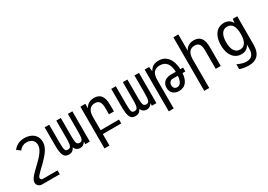

<svg xmlns="http://www.w3.org/2000/svg" viewBox="11 -1776 4192 3006"><g transform="rotate(-30 2107.0 -272.5)"><path d="M171.9 208Q131.3 208 106.4 183.1Q82 159.7 82 124.5Q82 89.8 106.7 54Q131.3 18.1 170.7 -20.5Q210 -59.1 253.4 -100.6Q287.1 -132.8 317.1 -164.1Q347.2 -195.3 371.6 -228Q396.5 -261.2 410.6 -293.5Q424.8 -325.7 424.8 -361.3Q424.8 -386.2 416.5 -409.7Q408.2 -433.1 387.7 -451.2Q349.1 -485.4 285.6 -485.4Q262.7 -485.4 245.1 -480.5Q227.5 -475.6 211.9 -467.3Q175.3 -447.8 154.3 -415L87.9 -464.4Q123 -509.3 172.1 -534.9Q221.2 -560.5 290 -560.5Q337.4 -560.5 379.4 -547.4Q421.4 -534.2 452.1 -507.8Q483.4 -481 499 -444.1Q514.6 -407.2 514.6 -364.3Q514.6 -322.8 501 -286.9Q487.3 -251 463.4 -214.8Q438.5 -177.7 409.2 -145Q379.9 -112.3 350.1 -82Q340.8 -72.3 322.8 -54.9Q304.7 -37.6 290 -23.9Q263.7 1.5 238.5 26.1Q213.4 50.8 199.7 69.3Q185.5 88.9 185.5 101.1Q185.5 108.9 193.8 123.5Q202.1 138.2 227.1 138.2H490.2V208Z M770 13.2Q739.7 13.2 717.3 2.4Q694.8 -8.3 679.7 -37.1Q665.5 -63.5 658.9 -108.6Q652.3 -153.8 652.3 -230V-546.9H734.4V-233.9Q734.4 -175.8 737.3 -140.1Q740.2 -104 749.8 -83Q759.3 -62 794.4 -62Q816.4 -62 828.4 -69.8Q840.3 -77.6 847.2 -91.8Q855 -107.4 858.6 -140.6Q862.3 -173.8 862.3 -233.9V-546.9H944.3V-233.9Q944.3 -161.1 948.5 -131.6Q952.6 -102.1 958.5 -89.4Q971.7 -62 1008.3 -62Q1029.3 -62 1040.3 -70.3Q1051.3 -78.6 1057.1 -91.8Q1065.4 -109.9 1068.6 -144.5Q1071.8 -179.2 1071.8 -233.9V-546.9H1153.3V0H1071.8V-46.9Q1038.6 13.2 975.1 13.2Q941.9 13.2 916.3 -3.2Q890.6 -19.5 876.5 -55.7Q859.4 -20.5 834.7 -3.7Q810.1 13.2 770 13.2Z M1298.3 -546.9H1388.2V-464.8Q1436 -560.1 1550.3 -560.1Q1634.8 -560.1 1675.5 -505.6Q1716.3 -451.2 1716.3 -338.9V-219.7H1626V-338.9Q1626 -412.6 1600.3 -447.3Q1574.7 -481.9 1519.5 -481.9Q1455.6 -481.9 1421.9 -438Q1388.2 -394 1388.2 -309.1V-69.8H1721.2V0H1388.2V208H1298.3Z M1974.1 13.2Q1943.8 13.2 1921.4 2.4Q1898.9 -8.3 1883.8 -37.1Q1869.6 -63.5 1863 -108.6Q1856.4 -153.8 1856.4 -230V-546.9H1938.5V-233.9Q1938.5 -175.8 1941.4 -140.1Q1944.3 -104 1953.9 -83Q1963.4 -62 1998.5 -62Q2020.5 -62 2032.5 -69.8Q2044.4 -77.6 2051.3 -91.8Q2059.1 -107.4 2062.7 -140.6Q2066.4 -173.8 2066.4 -233.9V-546.9H2148.4V-233.9Q2148.4 -161.1 2152.6 -131.6Q2156.7 -102.1 2162.6 -89.4Q2175.8 -62 2212.4 -62Q2233.4 -62 2244.4 -70.3Q2255.4 -78.6 2261.2 -91.8Q2269.5 -109.9 2272.7 -144.5Q2275.9 -179.2 2275.9 -233.9V-546.9H2357.4V0H2275.9V-46.9Q2242.7 13.2 2179.2 13.2Q2146 13.2 2120.4 -3.2Q2094.7 -19.5 2080.6 -55.7Q2063.5 -20.5 2038.8 -3.7Q2014.2 13.2 1974.1 13.2Z M2460 -546.9H2541L2549.8 -463.9Q2581.5 -518.1 2623 -540.5Q2660.2 -560.1 2715.8 -560.1Q2772.9 -560.1 2813.5 -539.8Q2854 -519.5 2882.8 -482.4Q2942.4 -404.8 2947.8 -272.9H2997.1V-203.1H2946.3Q2939.5 -118.2 2912.1 -70.8Q2884.8 -23.4 2845.7 -4.6Q2806.6 14.2 2765.1 14.2Q2697.3 14.2 2655.5 -22.7Q2613.8 -59.6 2613.8 -124.5Q2613.8 -174.8 2635.7 -207.8Q2657.7 -240.7 2692.6 -256.8Q2727.5 -272.9 2766.6 -272.9H2864.7Q2863.8 -326.2 2852.3 -364.7Q2840.8 -403.3 2821.8 -429.2Q2779.8 -485.8 2696.8 -485.8Q2626 -485.8 2587.9 -443.6Q2549.8 -401.4 2549.8 -302.2V208H2460ZM2765.1 -52.2Q2805.2 -52.2 2829.1 -85.9Q2841.8 -104.5 2850.3 -132.8Q2858.9 -161.1 2862.3 -203.1H2766.6Q2739.3 -203.1 2719.7 -183.6Q2710 -173.3 2703.9 -158.4Q2697.8 -143.6 2697.8 -124Q2697.8 -92.8 2713.9 -73.7Q2721.7 -64.5 2733.9 -58.3Q2746.1 -52.2 2765.1 -52.2Z M3102.1 -759.8H3191.9V-464.8Q3239.7 -560.1 3354 -560.1Q3438.5 -560.1 3479.2 -505.6Q3520 -451.2 3520 -338.9V0H3429.7V-338.9Q3429.7 -412.6 3404.1 -447.3Q3378.4 -481.9 3323.2 -481.9Q3259.3 -481.9 3225.6 -438Q3191.9 -394 3191.9 -309.1V208H3102.1Z M3903.8 214.8Q3828.6 214.8 3745.1 188V99.1Q3793.9 122.1 3832.5 132.6Q3871.1 143.1 3906.7 143.1Q3977.5 143.1 4010.3 102.8Q4043 62.5 4043 -22V-86.9Q4001 3.9 3896 3.9Q3831.1 3.9 3783.4 -30.8Q3735.8 -65.4 3710 -128.9Q3684.1 -192.4 3684.1 -278.3Q3684.1 -364.3 3709.7 -427.5Q3735.4 -490.7 3783.2 -525.4Q3831.1 -560.1 3896.5 -560.1Q3999 -560.1 4043 -474.1L4051.8 -544.9H4132.8V-35.2Q4132.8 214.8 3903.8 214.8ZM3913.1 -70.8Q3977.5 -70.8 4010.3 -123.5Q4043 -176.3 4043 -277.8Q4043 -483.9 3912.6 -483.9Q3848.1 -483.9 3813.5 -431.9Q3778.8 -379.9 3778.8 -278.3Q3778.8 -176.3 3813.7 -123.5Q3848.6 -70.8 3913.1 -70.8Z"/></g></svg>

Font: Vazir Code Hack
Style: Code-Hack
Weight: 400
Foundry: DejaVu fonts team - Redesigned by Saber Rastikerdar
Version: Version 1.1.2